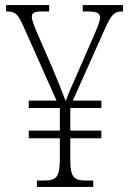

<svg xmlns="http://www.w3.org/2000/svg" viewBox="-20 -734 507 754"><path d="M125 0H346V-25H320C270 -25 256 -37 256 -108V-191H378V-221H256V-310H378V-339H266L393 -623C416 -674 428 -689 458 -689H463V-714H305V-689H321C364 -689 372 -681 373 -665C373 -649 359 -617 339 -572L277 -430C262 -397 247 -363 238 -337C226 -370 205 -421 187 -464L127 -602C115 -631 105 -654 105 -669C105 -683 115 -689 145 -689H173V-714H4V-689H8C40 -689 50 -679 71 -633L202 -339H93V-310H215V-221H93V-191H215V-105C214 -36 200 -25 150 -25H125Z"/></svg>

Font: Noto Serif Hebrew Condensed ExtraLight
Style: Regular
Weight: 200
Width: 3
Designer: Monotype Design Team
Foundry: Monotype Imaging Inc.
Version: Version 2.004